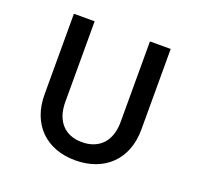

<svg xmlns="http://www.w3.org/2000/svg" viewBox="-103 -661 807 783"><g transform="rotate(20 300.0 -270.0)"><path d="M299 10C426 10 510 -71 510 -200V-550H420V-200C420 -117 374 -69 299 -69C225 -69 180 -117 180 -200V-550H90V-200C90 -71 172 10 299 10Z"/></g></svg>

Font: Tekne LDO
Style: Regular
Weight: 400
Monospace: yes
Designer: Alessio Laiso, Mario Rullo, Paolo Rosset
Foundry: Alessio Laiso
Version: Version 1.000;hotconv 1.0.109;makeotfexe 2.5.65596